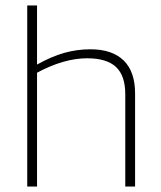

<svg xmlns="http://www.w3.org/2000/svg" viewBox="-20 -685 592 705"><path d="M116 0H80V-665H116V-448Q170 -478 216.5 -491Q263 -504 312 -504Q392 -504 434 -463Q476 -422 476 -342V0H440V-339Q440 -407 406 -439Q372 -471 300 -471Q257 -471 210.5 -457.5Q164 -444 116 -418Z"/></svg>

Font: Blinker ExtraLight
Style: Regular
Weight: 200
Designer: Juergen Huber
Foundry: supertype
Version: Version 1.017;hotconv 1.0.117;makeotfexe 2.5.65602